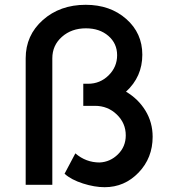

<svg xmlns="http://www.w3.org/2000/svg" viewBox="-20 -770 723 800"><path d="M505 -388Q556 -358 586 -309Q616 -260 616 -200Q616 -112 557.5 -51Q499 10 416 10Q374 10 325.5 -5.5Q277 -21 249 -46L294 -131Q338 -93 395 -93Q439 -95 471.5 -127Q504 -159 504 -206Q504 -257 466.5 -293Q429 -329 376 -329H327V-421H347Q397 -421 432.5 -456Q468 -491 468 -540Q468 -589 431.5 -620.5Q395 -652 338 -652Q278 -652 238 -616.5Q198 -581 198 -527V0H87V-527Q87 -623 158.5 -686.5Q230 -750 337 -750Q439 -750 506 -691Q573 -632 573 -542Q573 -450 505 -388Z"/></svg>

Font: Orkney Medium
Style: Regular
Weight: 500
Designer: Samuel Oakes and Alfredo Marco Pradil
Foundry: Alfredo Marco Pradil
Version: 1.0; ttfautohint (v1.5)